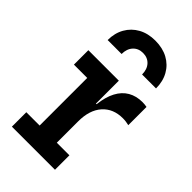

<svg xmlns="http://www.w3.org/2000/svg" viewBox="-248 -890 964 964"><g transform="rotate(45 234.5 -407.5)"><path d="M420 -647.5H321Q321 -684 301 -705.8Q281 -727.5 248 -727.5Q215.5 -727.5 195.5 -705.8Q175.5 -684 175.5 -647.5H76.5Q76.5 -697 98 -734.8Q119.5 -772.5 158 -793.8Q196.5 -815 248 -815Q300.5 -815 339 -794Q377.5 -773 398.8 -735.2Q420 -697.5 420 -647.5ZM260.5 -102.5H350V0H44V-102.5H138.5V-440.5H44V-543H260.5ZM452 -418.5Q442 -421 431 -422.5Q420 -424 408.5 -424Q340 -424 300.2 -379.2Q260.5 -334.5 260.5 -254L237 -380.5H265Q271.5 -437.5 291.5 -475.2Q311.5 -513 344.2 -532Q377 -551 421 -551Q429 -551 436.5 -550.2Q444 -549.5 452 -548Z"/></g></svg>

Font: Hepta Slab SemiBold
Style: Regular
Weight: 600
Designer: Michael LaGattuta
Foundry: Michael LaGattuta
Version: Version 1.102